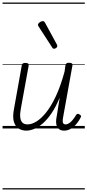

<svg xmlns="http://www.w3.org/2000/svg" viewBox="-20 -1009 686 1508"><path d="M187 17Q152 17 125.5 0Q99 -17 88.5 -54.5Q78 -92 90 -154L151 -495Q153 -506 159.5 -510.5Q166 -515 179 -515Q195 -515 201 -509.5Q207 -504 205 -493L144 -157Q136 -116 139 -88Q142 -60 156 -46Q170 -32 197 -32Q229 -32 266 -54.5Q303 -77 342.5 -126Q382 -175 419 -254Q456 -333 487 -446L494 -496Q497 -508 503 -512Q509 -516 523 -516Q538 -516 544.5 -511Q551 -506 549 -495L477 -96Q473 -74 472.5 -60Q472 -46 477.5 -39Q483 -32 494 -32Q509 -32 523.5 -41.5Q538 -51 551.5 -68Q565 -85 578 -106Q583 -114 589.5 -115Q596 -116 605 -110Q614 -105 616 -99Q618 -93 614 -87Q602 -62 582.5 -38Q563 -14 537.5 1.5Q512 17 484 17Q462 17 448.5 8.5Q435 0 428 -14.5Q421 -29 420.5 -50.5Q420 -72 426 -99L449 -243Q419 -170 385.5 -120.5Q352 -71 317 -40.5Q282 -10 248.5 3.5Q215 17 187 17ZM405 -626Q401 -626 397 -628Q393 -630 390 -636L283 -801Q280 -805 279 -808.5Q278 -812 278 -815Q279 -822 285.5 -828.5Q292 -835 300.5 -839Q309 -843 317 -843Q327 -843 334 -830L427 -659Q429 -655 429.5 -652Q430 -649 430 -646Q429 -638 420.5 -632Q412 -626 405 -626ZM0 469H646V479H0ZM0 -20H646V0H0ZM0 -505H646V-500H0ZM0 -989H646V-979H0Z"/></svg>

Font: Playwrite DE VA Guides
Style: Regular
Weight: 400
Designer: Veronika Burian, José Scaglione
Foundry: TypeTogether
Version: Version 1.003